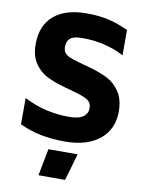

<svg xmlns="http://www.w3.org/2000/svg" viewBox="-106 -846 884 1165"><g transform="rotate(10 335.5 -263.0)"><path d="M56 0ZM56 -40V-202Q183 -135 335 -135Q394 -135 421.5 -155Q449 -175 449 -208Q449 -241 424.5 -257.5Q400 -274 337 -291L269 -310Q209 -327 165 -349.5Q121 -372 90 -417Q59 -462 59 -533Q59 -650 130.5 -711Q202 -772 332 -772Q410 -772 469 -758Q528 -744 590 -715V-559Q476 -620 332 -620Q279 -620 258 -602Q237 -584 237 -550Q237 -527 247 -513.5Q257 -500 278 -491Q299 -482 341 -470L410 -451Q474 -433 520 -409Q566 -385 596.5 -338Q627 -291 627 -217Q626 -108 548.5 -45.5Q471 17 335 17Q255 17 187 3.5Q119 -10 56 -40ZM246 80H426L378 246H214Z"/></g></svg>

Font: Biryani Black
Style: Regular
Weight: 900
Designer: Dan Reynolds and Mathieu Reguer
Foundry: Dan Reynolds and Mathieu Reguer
Version: Version 1.004; ttfautohint (v1.1) -l 5 -r 5 -G 72 -x 0 -D la